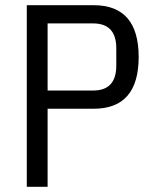

<svg xmlns="http://www.w3.org/2000/svg" viewBox="-20 -718 588 738"><path d="M83 0V-698H340Q513 -698 513 -499Q513 -300 340 -300H163V0ZM163 -370H338Q427 -370 427 -466V-532Q427 -628 338 -628H163Z"/></svg>

Font: IBM Plex Sans Cond
Style: Regular
Weight: 400
Width: 3
Designer: Mike Abbink, Paul van der Laan, Pieter van Rosmalen
Foundry: Bold Monday
Version: Version 1.3